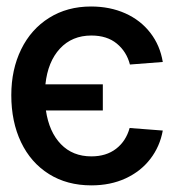

<svg xmlns="http://www.w3.org/2000/svg" viewBox="-20 -557 566 588"><path d="M294.9 -218.8H120.6Q130.4 -152.8 166.5 -115.5Q202.6 -78.1 259.8 -78.1Q305.2 -78.1 335.4 -101.3Q365.7 -124.5 377 -165L478.5 -157.2Q469.7 -108.4 440.4 -70.3Q411.1 -32.2 364.7 -10.7Q318.4 10.7 259.8 10.7Q185.1 10.7 129.6 -24.2Q74.2 -59.1 44.4 -121.6Q14.6 -184.1 14.6 -265.6Q14.6 -344.2 44.9 -406Q75.2 -467.8 130.6 -502.4Q186 -537.1 258.8 -537.1Q316.9 -537.1 363.8 -516.1Q410.6 -495.1 440.4 -456.5Q470.2 -418 478.5 -367.2L377.9 -359.4Q367.7 -398.9 337.6 -423.6Q307.6 -448.2 259.8 -448.2Q200.7 -448.2 163.6 -408.2Q126.5 -368.2 119.1 -298.8H294.9Z"/></svg>

Font: Pretendard Std Medium
Style: Regular
Weight: 500
Designer: Base glyphs from Inter by Rasmus Andersson; Hangeul glyphs from Noto Sans CJK(Source Han Sans) by Jang Soo-young and Kan
Foundry: Kil Hyung-jin
Version: Version 1.309